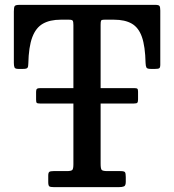

<svg xmlns="http://www.w3.org/2000/svg" viewBox="-20 -770 716 790"><path d="M178.5 -21V-47.5Q178.5 -60 183.2 -63Q188 -66 200 -66H254.5Q273 -66 277.5 -70.8Q282 -75.5 282 -94.5V-344H146.5Q134 -344 131.2 -346.8Q128.5 -349.5 128.5 -360V-392.5Q128.5 -401.5 132.2 -404.5Q136 -407.5 146.5 -407.5H282V-667Q282 -680.5 279.2 -684.8Q276.5 -689 263.5 -689H230Q185.5 -689 156.5 -672.5Q127.5 -656 112.8 -616.8Q98 -577.5 96.5 -508Q96.5 -495.5 93 -491Q89.5 -486.5 75.5 -486.5H55Q42 -486.5 39.5 -493Q37 -499.5 37 -511.5V-723Q37 -740 40.5 -745Q44 -750 60.5 -750H618.5Q633 -750 636.2 -745.5Q639.5 -741 639.5 -726.5V-504Q639.5 -492 635.2 -489.2Q631 -486.5 618.5 -486.5H600Q585.5 -486.5 582.5 -492.2Q579.5 -498 579 -510.5Q577.5 -579 564 -617.8Q550.5 -656.5 522.2 -672.8Q494 -689 449 -689H410.5Q397.5 -689 395.8 -684.8Q394 -680.5 394 -667.5V-407.5H531.5Q542.5 -407.5 545.2 -404.8Q548 -402 548 -393V-361Q548 -351.5 545.5 -347.8Q543 -344 530 -344H394V-96.5Q394 -76.5 398.2 -71.2Q402.5 -66 422 -66H475.5Q491 -66 494.2 -61.5Q497.5 -57 497.5 -41.5V-22Q497.5 -6.5 490.2 -3.2Q483 0 469 0H202Q187.5 0 183 -3.2Q178.5 -6.5 178.5 -21Z"/></svg>

Font: Besley* Narrow Medium
Style: Regular
Weight: 500
Width: 4
Designer: Owen Earl
Foundry: indestructible type*
Version: Version 3.000; ttfautohint (v1.8.3)